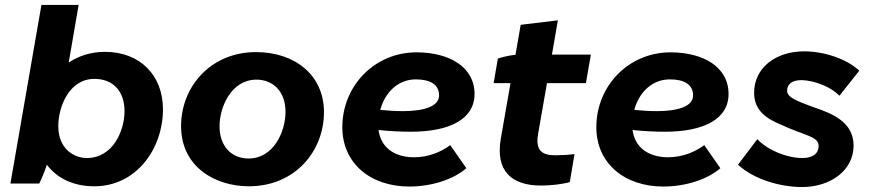

<svg xmlns="http://www.w3.org/2000/svg" viewBox="-20 -740 3509 774"><path d="M22 0H138C146 -15 160 -48 169 -76C209 -22 275 11 360 11C531 11 637 -142 637 -299C637 -437 544 -531 403 -531C347 -531 298 -515 257 -488L297 -720H147ZM330 -103C280 -103 215 -138 215 -232C215 -307 257 -422 361 -422C436 -422 482 -372 482 -292C482 -214 436 -103 330 -103Z M983 11C1170 11 1286 -131 1286 -288C1286 -438 1168 -530 1012 -530C828 -530 710 -389 710 -232C710 -62 854 11 983 11ZM982 -101C911 -101 865 -153 865 -231C865 -308 912 -419 1014 -419C1077 -419 1131 -375 1131 -289C1131 -211 1084 -101 982 -101Z M1630 12C1722 12 1810 -18 1860 -62L1795 -155C1758 -127 1706 -106 1649 -106C1571 -106 1515 -145 1506 -216C1552 -211 1596 -209 1637 -209C1793 -209 1893 -260 1893 -361C1893 -471 1790 -529 1659 -529C1491 -529 1360 -395 1360 -227C1360 -82 1473 12 1630 12ZM1513 -297C1532 -368 1585 -420 1656 -420C1715 -420 1750 -399 1750 -355C1750 -310 1686 -292 1604 -292C1574 -292 1542 -294 1513 -297Z M2161 8C2198 8 2246 3 2277 -6L2296 -119C2278 -116 2242 -114 2219 -114C2170 -114 2137 -129 2149 -199L2185 -405H2342L2362 -520H2205L2229 -658L2079 -640L2058 -519C2034 -517 2006 -510 1987 -504L1970 -405H2038L1999 -182C1976 -50 2043 8 2161 8Z M2654 12C2746 12 2834 -18 2884 -62L2819 -155C2782 -127 2730 -106 2673 -106C2595 -106 2539 -145 2530 -216C2576 -211 2620 -209 2661 -209C2817 -209 2917 -260 2917 -361C2917 -471 2814 -529 2683 -529C2515 -529 2384 -395 2384 -227C2384 -82 2497 12 2654 12ZM2537 -297C2556 -368 2609 -420 2680 -420C2739 -420 2774 -399 2774 -355C2774 -310 2710 -292 2628 -292C2598 -292 2566 -294 2537 -297Z M3213 14C3328 14 3421 -53 3421 -153C3421 -247 3337 -282 3262 -307C3194 -332 3153 -347 3153 -374C3153 -403 3176 -418 3215 -417C3269 -414 3330 -389 3364 -354L3444 -455C3392 -504 3300 -533 3222 -533C3106 -533 3020 -466 3020 -366C3020 -294 3071 -261 3127 -238C3225 -192 3280 -191 3280 -152C3280 -119 3254 -103 3215 -103C3150 -103 3073 -136 3033 -179L2955 -76C3024 -13 3132 14 3213 14Z"/></svg>

Font: Fixel Display
Style: Bold Italic
Weight: 700
Italic angle: -10°
Designer: AlfaBravo + MacPaw
Foundry: Kyrylo Tkachov, Marchela Mozhyna, Serhii Makarenko, Maria Weinstein, Zakhar Kryvoshyya
Version: Version 1.210;Glyphs 3.2 (3217)